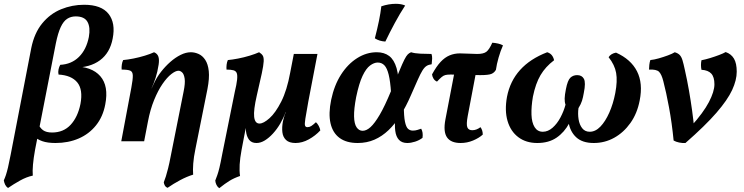

<svg xmlns="http://www.w3.org/2000/svg" viewBox="-46 -741 3904 1007"><path d="M-4 245Q-14 238 -19 227.5Q-24 217 -26 205Q-20 192 -15 177Q-10 162 -4 137Q2 112 10 70L118 -489Q134 -568 175.5 -618.5Q217 -669 274.5 -692.5Q332 -716 395 -716Q486 -716 523.5 -668Q561 -620 545 -539Q531 -464 478.5 -425Q426 -386 341 -386L338 -393Q435 -393 480 -341.5Q525 -290 506 -193Q494 -129 457.5 -83.5Q421 -38 366.5 -14.5Q312 9 245 9Q203 9 176 -0.5Q149 -10 131 -27L151 -98Q163 -70 180 -58Q197 -46 227 -46Q287 -46 324.5 -86.5Q362 -127 376 -196Q390 -271 359.5 -308.5Q329 -346 261 -350Q258 -363 261 -377Q264 -391 270 -401Q329 -404 368 -442.5Q407 -481 420 -547Q429 -597 413 -626Q397 -655 351 -655Q326 -655 306.5 -642.5Q287 -630 272.5 -599Q258 -568 247 -514L138 44Q130 88 127 122Q124 156 126 180Q93 187 59 206Q25 225 -4 245Z M833 244Q823 240 818.5 232Q814 224 813 215Q819 200 824 184Q829 168 835.5 142.5Q842 117 850 75L917 -261Q926 -305 922.5 -328.5Q919 -352 909.5 -361Q900 -370 890 -370Q875 -370 852.5 -352.5Q830 -335 806.5 -301Q783 -267 762.5 -217Q742 -167 730 -104L725 -226L765 -311Q778 -338 799.5 -365.5Q821 -393 847 -416Q873 -439 901 -453Q929 -467 955 -467Q975 -467 995.5 -458Q1016 -449 1030.5 -427Q1045 -405 1049 -368Q1053 -331 1042 -274L979 40Q970 83 967.5 117Q965 151 967 175Q934 185 898.5 204Q863 223 833 244ZM590 0 643 -282Q651 -325 650.5 -345Q650 -365 637 -370.5Q624 -376 592 -376Q591 -389 593 -402.5Q595 -416 600 -426Q623 -428 653.5 -434Q684 -440 713.5 -449Q743 -458 762 -467Q779 -460 784.5 -444.5Q790 -429 786 -402Q780 -363 770 -332.5Q760 -302 749 -278L730 -104L710 0Z M1104 246Q1095 240 1089.5 229Q1084 218 1083 206Q1088 193 1093.5 178Q1099 163 1105 138Q1111 113 1119 70L1185 -257Q1195 -299 1197.5 -323Q1200 -347 1195.5 -358Q1191 -369 1178 -372.5Q1165 -376 1142 -376Q1141 -388 1142.5 -401.5Q1144 -415 1149 -426Q1172 -428 1203 -434Q1234 -440 1263.5 -449Q1293 -458 1313 -467Q1326 -459 1332 -449.5Q1338 -440 1337 -419Q1336 -398 1327 -356Q1318 -314 1301 -241Q1283 -163 1287 -128Q1291 -93 1315 -93Q1336 -93 1367.5 -121Q1399 -149 1429 -208Q1459 -267 1476 -360L1495 -458H1619L1571 -208Q1560 -147 1555.5 -118.5Q1551 -90 1554 -82Q1557 -74 1566 -74Q1577 -74 1586.5 -80Q1596 -86 1611 -100Q1619 -93 1625.5 -81Q1632 -69 1634 -57Q1608 -29 1573.5 -10Q1539 9 1504 9Q1471 9 1454.5 -6.5Q1438 -22 1435 -47.5Q1432 -73 1438 -105Q1440 -113 1443.5 -126Q1447 -139 1453 -153H1452Q1441 -122 1424 -93Q1407 -64 1386 -41Q1365 -18 1343 -4.5Q1321 9 1299 9Q1273 9 1260 -8.5Q1247 -26 1244 -54Q1241 -82 1246 -111L1250 -107L1221 45Q1213 88 1211 121.5Q1209 155 1213 182Q1181 193 1157.5 207.5Q1134 222 1104 246Z M1830 9Q1771 9 1735 -17.5Q1699 -44 1687.5 -94.5Q1676 -145 1691 -218Q1707 -294 1742.5 -349.5Q1778 -405 1827 -436Q1876 -467 1930 -467Q1969 -467 1995 -447.5Q2021 -428 2034 -383.5Q2047 -339 2045 -262L2005 -255Q2001 -315 1992.5 -349.5Q1984 -384 1970 -398.5Q1956 -413 1935 -413Q1916 -413 1895 -397.5Q1874 -382 1855.5 -343Q1837 -304 1822 -232Q1810 -169 1811 -130Q1812 -91 1824.5 -73Q1837 -55 1856 -55Q1876 -55 1897.5 -74.5Q1919 -94 1945.5 -139Q1972 -184 2005 -264Q2033 -331 2049 -370Q2065 -409 2075 -428.5Q2085 -448 2092.5 -455.5Q2100 -463 2110 -467Q2128 -461 2158.5 -459.5Q2189 -458 2217 -458Q2221 -448 2220.5 -433.5Q2220 -419 2218 -404Q2202 -402 2191 -395Q2180 -388 2169.5 -371Q2159 -354 2145 -322.5Q2131 -291 2109 -241Q2084 -183 2055 -137Q2026 -91 1992 -58.5Q1958 -26 1918 -8.5Q1878 9 1830 9ZM2090 9Q2062 9 2046.5 -7.5Q2031 -24 2027 -55Q2023 -86 2028 -129L2072 -189Q2072 -131 2078 -102.5Q2084 -74 2094.5 -65Q2105 -56 2119 -56Q2132 -56 2143 -59.5Q2154 -63 2163 -66Q2174 -47 2170 -18Q2153 -5 2131 2Q2109 9 2090 9ZM1975 -523Q1943 -525 1920 -540Q1933 -590 1941.5 -631.5Q1950 -673 1954 -708Q1993 -721 2030 -721Q2059 -721 2079 -712Q2052 -671 2025 -621Q1998 -571 1975 -523Z M2246 -313Q2234 -318 2227.5 -329Q2221 -340 2220 -351Q2243 -393 2265 -416.5Q2287 -440 2312 -450.5Q2337 -461 2366 -461Q2389 -461 2413 -459.5Q2437 -458 2457 -458Q2490 -458 2505 -469.5Q2520 -481 2536 -517Q2551 -516 2566.5 -512.5Q2582 -509 2592 -503Q2579 -474 2569 -439Q2559 -404 2555 -375Q2547 -360 2531.5 -353.5Q2516 -347 2473 -347Q2449 -347 2420 -348Q2391 -349 2364 -349.5Q2337 -350 2316 -350Q2300 -350 2290 -347.5Q2280 -345 2270.5 -337Q2261 -329 2246 -313ZM2370 9Q2319 9 2298.5 -20.5Q2278 -50 2290 -114L2339 -369H2452L2407 -132Q2399 -89 2405 -73.5Q2411 -58 2431 -58Q2453 -58 2474 -74Q2486 -58 2486 -35Q2466 -17 2435 -4Q2404 9 2370 9Z M2772 9Q2713 9 2672.5 -21.5Q2632 -52 2616 -106.5Q2600 -161 2613 -233Q2645 -398 2824 -467Q2840 -462 2848.5 -451Q2857 -440 2860 -425Q2815 -391 2789 -347Q2763 -303 2749 -234Q2740 -181 2741.5 -139.5Q2743 -98 2758 -74Q2773 -50 2801 -50Q2828 -50 2852 -71Q2876 -92 2893.5 -125Q2911 -158 2920 -192Q2915 -206 2915.5 -224.5Q2916 -243 2922 -273Q2931 -320 2945.5 -333.5Q2960 -347 2981 -347Q3006 -347 3016.5 -327.5Q3027 -308 3016 -254Q3012 -230 3006.5 -212.5Q3001 -195 2988 -174Q2984 -144 2988.5 -115.5Q2993 -87 3007.5 -68.5Q3022 -50 3047 -50Q3077 -50 3103 -77Q3129 -104 3149.5 -150Q3170 -196 3181 -253Q3193 -316 3185.5 -358.5Q3178 -401 3146 -441Q3158 -460 3185 -465Q3263 -430 3295 -367Q3327 -304 3309 -214Q3296 -146 3260.5 -96Q3225 -46 3175.5 -18.5Q3126 9 3068 9Q3008 9 2975.5 -21.5Q2943 -52 2935.5 -103Q2928 -154 2940 -217L2978 -207Q2966 -144 2940 -95.5Q2914 -47 2873 -19Q2832 9 2772 9Z M3760 -468Q3789 -458 3803.5 -433.5Q3818 -409 3818 -365Q3818 -321 3794 -269Q3770 -217 3711.5 -149.5Q3653 -82 3549 9Q3533 10 3516 6.5Q3499 3 3487 -4Q3478 -96 3463 -177Q3448 -258 3433 -315Q3424 -351 3410.5 -364.5Q3397 -378 3358 -376Q3358 -386 3359.5 -400.5Q3361 -415 3365 -426Q3385 -428 3409.5 -435Q3434 -442 3457 -450.5Q3480 -459 3493 -467Q3510 -462 3519 -452.5Q3528 -443 3533.5 -425Q3539 -407 3546 -374Q3558 -321 3567.5 -266.5Q3577 -212 3584 -161Q3591 -110 3595 -67L3579 -79Q3643 -150 3672 -205.5Q3701 -261 3701 -299Q3701 -337 3684.5 -355Q3668 -373 3633 -375Q3628 -400 3633 -425Q3654 -429 3678.5 -436.5Q3703 -444 3725.5 -452.5Q3748 -461 3760 -468Z"/></svg>

Font: Vollkorn SemiBold
Style: Italic
Weight: 600
Italic angle: -11°
Designer: Friedrich Althausen
Foundry: Friedrich Althausen
Version: Version 5.000